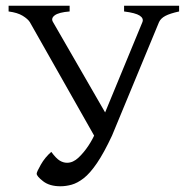

<svg xmlns="http://www.w3.org/2000/svg" viewBox="-20 -635 645 670"><path d="M605 -595Q573 -588 557 -579.5Q541 -571 535 -558L371 -162Q343 -102 318.5 -66Q294 -30 272 -13Q250 4 230 9.5Q210 15 191 15Q153 15 130.5 -2.5Q108 -20 108 -29Q108 -35 122.5 -60.5Q137 -86 159 -105Q176 -82 188.5 -74.5Q201 -67 214 -67Q235 -67 254 -85Q273 -103 288.5 -126.5Q304 -150 312 -170L314 -152L84 -558Q77 -569 59 -580Q41 -591 10 -595V-615H223V-595Q185 -592 171 -581.5Q157 -571 165 -558L353 -232L342 -231L477 -558Q482 -571 467.5 -580.5Q453 -590 413 -595V-615H605Z"/></svg>

Font: ChillKai
Style: Regular
Weight: 400
Designer: ChillType
Foundry: 寒蝉字型
Version: Version 2.000